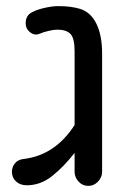

<svg xmlns="http://www.w3.org/2000/svg" viewBox="-20 -631 437 628"><path d="M269 -23Q250 -23 237 -37Q224 -51 224 -69V-131Q190 -87 151.5 -56Q113 -25 68 -25Q46 -25 32.5 -37.5Q19 -50 19 -69Q19 -85 29 -97Q39 -109 57 -111Q160 -123 224 -222V-463Q224 -506 210.5 -520Q197 -534 167 -534Q156 -534 139 -530Q122 -526 108 -520Q105 -519 102.5 -518.5Q100 -518 98 -518Q86 -518 75 -528.5Q64 -539 64 -555Q64 -582 87 -592Q102 -600 127 -605.5Q152 -611 171 -611Q212 -611 242 -602Q277 -591 295.5 -553Q314 -515 314 -456V-69Q314 -51 300.5 -37Q287 -23 269 -23Z"/></svg>

Font: Huninn
Style: Regular
Weight: 400
Designer: justfont
Foundry: justfont
Version: Version 1.003